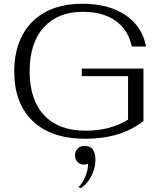

<svg xmlns="http://www.w3.org/2000/svg" viewBox="-20 -730 854 1024"><path d="M56 -349Q56 -461 99.5 -542.5Q143 -624 224.5 -667Q306 -710 419 -710Q559 -710 649 -649.5Q739 -589 759 -482H683Q664 -571 596.5 -619Q529 -667 422 -667Q288 -667 213 -583.5Q138 -500 138 -350Q138 -198 215.5 -115.5Q293 -33 436 -33Q569 -33 663 -92V-324H416V-364H745V-84Q624 10 435 10Q254 10 155 -84Q56 -178 56 -349ZM399 267Q420 248 435 212Q450 176 450 143Q440 148 428 148Q407 148 393.5 134Q380 120 380 98Q380 76 394.5 62Q409 48 431 48Q489 48 489 122Q489 167 466.5 210.5Q444 254 410 274Z"/></svg>

Font: Fahkwang Light
Style: Regular
Weight: 300
Version: Version 1.000; ttfautohint (v1.6)